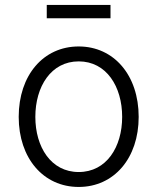

<svg xmlns="http://www.w3.org/2000/svg" viewBox="-20 -740 633 772"><path d="M296.4 11.7C438.5 11.7 537.6 -104 537.6 -270C537.6 -437.5 438 -553.2 296.4 -553.2C154.3 -553.2 55.2 -437.5 55.2 -270C55.2 -104 154.3 11.7 296.4 11.7ZM296.4 -48.3C185.1 -48.3 122.1 -148.9 122.1 -270C122.1 -391.6 185.1 -493.2 296.4 -493.2C408.2 -493.2 471.2 -391.6 471.2 -270C471.2 -148.9 408.2 -48.3 296.4 -48.3ZM424.3 -720.2H168V-666.5H424.3Z"/></svg>

Font: Raveo Light
Style: Regular
Weight: 300
Designer: Jakub Foglar, Rasmus Andersson (Inter)
Foundry: Jakubfoglar.com
Version: Version 1.100;Glyphs 3.2.3 (3260)